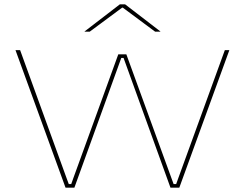

<svg xmlns="http://www.w3.org/2000/svg" viewBox="-20 -872 1138 892"><path d="M284.5 0 52 -639H73.5L290 -42.5L299.5 -17H311L320 -42.5L529.5 -619.5H567L777 -43L786.5 -17H798.5L808 -43.5L1024.5 -639H1045.5L813 0H772L620.5 -419L554 -603H543.5L477 -419L325.5 0ZM537 -852H561L725 -726V-725H700.5L550.5 -836.5H547.5L397 -725H373V-726Z"/></svg>

Font: Anek Latin Expanded Thin
Style: Regular
Weight: 250
Width: 7
Designer: Yesha Goshar
Foundry: Ek Type
Version: Version 1.003